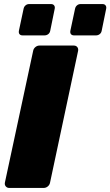

<svg xmlns="http://www.w3.org/2000/svg" viewBox="-20 -924 543 944"><path d="M25 0Q15 0 8.5 -7.5Q2 -15 4 -26L143 -674Q145 -685 154 -692.5Q163 -700 174 -700H343Q354 -700 360 -692.5Q366 -685 364 -674L226 -26Q224 -15 215 -7.5Q206 0 195 0ZM344 -750Q334 -750 329 -756Q324 -762 326 -773L349 -881Q351 -891 358.5 -897.5Q366 -904 376 -904H484Q494 -904 499 -897.5Q504 -891 502 -881L480 -773Q478 -762 470 -756Q462 -750 452 -750ZM91 -750Q81 -750 76 -756Q71 -762 73 -773L96 -881Q98 -891 105.5 -897.5Q113 -904 123 -904H231Q241 -904 246 -897.5Q251 -891 249 -881L227 -773Q225 -762 217 -756Q209 -750 199 -750Z"/></svg>

Font: Rubik Light ExtraBold
Style: Italic
Weight: 800
Italic angle: -12°
Version: Version 2.104